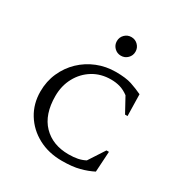

<svg xmlns="http://www.w3.org/2000/svg" viewBox="-181 -923 1024 1072"><g transform="rotate(30 331.0 -386.5)"><path d="M367 10Q281 10 214 -26Q147 -62 108.5 -124.5Q70 -187 70 -266Q70 -332 95 -388Q120 -444 163 -485Q206 -526 262 -548.5Q318 -571 381 -571Q446 -571 483.5 -558.5Q521 -546 557 -529L560 -390H544L492 -485Q465 -505 438 -513Q411 -521 379 -521Q314 -521 263.5 -490Q213 -459 184 -405.5Q155 -352 155 -286Q155 -167 216.5 -103.5Q278 -40 381 -40Q414 -40 439 -45Q464 -50 487 -62L554 -165H570L562 -33Q525 -14 479.5 -2Q434 10 367 10ZM359 -663Q334 -663 316.5 -680.5Q299 -698 299 -723Q299 -748 316.5 -765.5Q334 -783 359 -783Q384 -783 401.5 -765.5Q419 -748 419 -723Q419 -698 401.5 -680.5Q384 -663 359 -663Z"/></g></svg>

Font: Spectral SC
Style: Regular
Weight: 400
Designer: Jean-Baptiste Levee
Foundry: Production Type
Version: Version 2.001